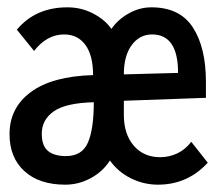

<svg xmlns="http://www.w3.org/2000/svg" viewBox="-20 -492 590 524"><path d="M158 12Q87 12 46.5 -25Q6 -62 6 -126Q6 -198 64.5 -241Q123 -284 234 -287Q234 -341 213 -369.5Q192 -398 155 -398Q108 -398 73 -353L26 -411Q77 -472 164 -472Q202 -472 234.5 -455Q267 -438 284 -413Q302 -439 331.5 -455.5Q361 -472 393 -472Q471 -472 506.5 -417Q542 -362 542 -269V-225L318 -217V-178Q318 -126 345 -94.5Q372 -63 417 -63Q442 -63 464 -73.5Q486 -84 502 -105L547 -48Q492 12 411 12Q372 12 337 -5.5Q302 -23 280 -54Q261 -24 228 -6Q195 12 158 12ZM318 -289 466 -293Q466 -398 395 -398Q361 -398 339.5 -369Q318 -340 318 -289ZM160 -66Q204 -66 220 -103Q236 -140 236 -213Q159 -211 126.5 -188Q94 -165 94 -127Q94 -94 111 -80Q128 -66 160 -66Z"/></svg>

Font: Inconsolata SemiExpanded SemiBold
Style: Regular
Weight: 600
Width: 6
Monospace: yes
Designer: Raph Levien, Cyreal, Brenton Simpson
Foundry: Raph Levien, Cyreal, Google
Version: Version 3.001; ttfautohint (v1.8.2.53-6de2)